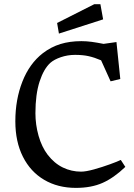

<svg xmlns="http://www.w3.org/2000/svg" viewBox="-20 -892 649 929"><path d="M54.2 -305.2Q54.2 -410.2 88.4 -497.3Q122.6 -584.5 187.5 -634.8Q227.1 -665 272.5 -679Q317.9 -692.9 374 -692.9Q398.4 -692.9 423.8 -689.5Q449.2 -686 481 -679.7L543.5 -688.5L562 -509.8L515.1 -498.5L469.2 -600.1Q437.5 -613.8 409.4 -620.1Q381.3 -626.5 343.3 -626.5Q307.6 -626.5 275.1 -615.5Q242.7 -604.5 224.1 -588.4Q191.9 -559.6 171.6 -497.6Q151.4 -435.5 151.4 -344.2Q151.4 -288.6 166.7 -234.6Q182.1 -180.7 210.4 -143.6Q242.7 -101.6 284.2 -81.5Q325.7 -61.5 372.1 -61.5Q395.5 -61.5 435.1 -72.5Q474.6 -83.5 512.2 -97.2Q549.8 -110.8 564.5 -118.2L586.4 -84.5Q530.8 -31.2 476.3 -7.1Q421.9 17.1 347.2 17.1Q259.8 17.1 193.6 -22Q127.4 -61 90.8 -133.8Q54.2 -206.5 54.2 -305.2ZM256.3 -780.8 436 -871.6H465.8L479 -798.3L265.1 -729.5Z"/></svg>

Font: Vesper Libre
Style: Regular
Weight: 400
Designer: Robert Keller & Kimya Gandhi
Foundry: Mota Italic
Version: Version 1.058